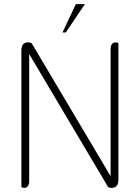

<svg xmlns="http://www.w3.org/2000/svg" viewBox="-20 -910 680 934"><path d="M84 0V-664Q84 -704 117 -704Q126 -704 134 -700L518 -53V-669Q518 -704 543 -704Q549 -704 556 -700V-36Q556 4 523 4Q514 4 506 0L122 -647V-31Q122 4 97 4Q91 4 84 0ZM349 -890H393L300 -752H284Z"/></svg>

Font: Thasadith
Style: Regular
Weight: 400
Designer: Cadson Demak Co.,Ltd.
Foundry: Cadson Demak Co.,Ltd.
Version: Version 1.000; ttfautohint (v1.6)